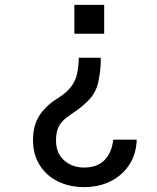

<svg xmlns="http://www.w3.org/2000/svg" viewBox="-20 -575 640 785"><path d="M406 -555V-437H284V-555ZM392 -339V-333Q392 -288 382.5 -242Q373 -196 341 -164Q316 -139 292.5 -123Q269 -107 250 -92.5Q231 -78 220 -57Q209 -36 209 0Q209 51 242 80.5Q275 110 324 110Q377 110 407 80Q437 50 443 -4H539Q537 56 508 99.5Q479 143 431.5 166.5Q384 190 324 190Q265 190 217.5 167Q170 144 142.5 100.5Q115 57 115 -2Q115 -65 143 -105.5Q171 -146 216 -173Q252 -196 270 -219.5Q288 -243 294.5 -270.5Q301 -298 302 -333V-339Z"/></svg>

Font: Tiny
Style: Regular
Weight: 400
Designer: Philipp Nurullin, Konstantin Bulenkov
Foundry: JetBrains
Version: Version 2.251; ttfautohint (v1.8.4.7-5d5b)